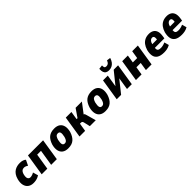

<svg xmlns="http://www.w3.org/2000/svg" viewBox="450 -2480 4215 4215"><g transform="rotate(-45 2557.5 -372.0)"><path d="M241 11Q161 11 110 -28Q59 -67 43.5 -135.5Q28 -204 51 -294Q69 -362 99.5 -405.5Q130 -449 169 -473.5Q208 -498 250 -507.5Q292 -517 334 -517Q385 -517 423.5 -503.5Q462 -490 481 -470L420 -344Q399 -360 375.5 -369.5Q352 -379 328 -379Q315 -379 300 -376Q285 -373 269.5 -362.5Q254 -352 240.5 -330.5Q227 -309 218 -273Q200 -194 220 -160.5Q240 -127 279 -127Q306 -127 337 -137.5Q368 -148 392 -163L427 -41Q404 -26 375 -14Q346 -2 312 4.5Q278 11 241 11Z M499 0 579 -506H1049L969 0H793L853 -375H734L674 0Z M1317 11Q1232 11 1180.5 -26.5Q1129 -64 1114.5 -133.5Q1100 -203 1124 -295Q1142 -351 1167 -393.5Q1192 -436 1225.5 -463Q1259 -490 1303 -503.5Q1347 -517 1404 -517Q1490 -517 1541 -479.5Q1592 -442 1607 -374Q1622 -306 1598 -213Q1580 -156 1554.5 -114Q1529 -72 1496 -44Q1463 -16 1419 -2.5Q1375 11 1317 11ZM1336 -120Q1358 -120 1374.5 -128.5Q1391 -137 1405.5 -159.5Q1420 -182 1433 -226Q1453 -313 1440.5 -349.5Q1428 -386 1386 -386Q1366 -386 1348.5 -378.5Q1331 -371 1316.5 -348Q1302 -325 1289 -282Q1270 -196 1282 -158Q1294 -120 1336 -120Z M1673 0 1753 -506H1928L1898 -315H1927L2058 -506H2253L2055 -245L2054 -287Q2079 -281 2090 -274Q2101 -267 2106 -254Q2111 -241 2117 -219L2178 0H1994L1959 -152Q1955 -167 1949 -175.5Q1943 -184 1934 -188Q1925 -192 1911 -192H1879L1848 0Z M2473 11Q2388 11 2336.5 -26.5Q2285 -64 2270.5 -133.5Q2256 -203 2280 -295Q2298 -351 2323 -393.5Q2348 -436 2381.5 -463Q2415 -490 2459 -503.5Q2503 -517 2560 -517Q2646 -517 2697 -479.5Q2748 -442 2763 -374Q2778 -306 2754 -213Q2736 -156 2710.5 -114Q2685 -72 2652 -44Q2619 -16 2575 -2.5Q2531 11 2473 11ZM2492 -120Q2514 -120 2530.5 -128.5Q2547 -137 2561.5 -159.5Q2576 -182 2589 -226Q2609 -313 2596.5 -349.5Q2584 -386 2542 -386Q2522 -386 2504.5 -378.5Q2487 -371 2472.5 -348Q2458 -325 2445 -282Q2426 -196 2438 -158Q2450 -120 2492 -120Z M2829 0 2909 -506H3057L3005 -179H2977L3241 -506H3377L3297 0H3148L3200 -328H3227L2965 0ZM3160 -567Q3118 -567 3086.5 -584Q3055 -601 3040.5 -639.5Q3026 -678 3031 -743L3126 -754Q3122 -714 3133.5 -692.5Q3145 -671 3181 -671Q3217 -671 3241 -690.5Q3265 -710 3282 -755L3369 -743Q3350 -681 3319.5 -642.5Q3289 -604 3248.5 -585.5Q3208 -567 3160 -567Z M3425 0 3505 -506H3680L3651 -322H3786L3815 -506H3991L3911 0H3735L3765 -191H3631L3600 0Z M4296 11Q4185 11 4127 -26.5Q4069 -64 4056 -132.5Q4043 -201 4066 -293Q4089 -368 4126.5 -417Q4164 -466 4217.5 -491.5Q4271 -517 4342 -517Q4403 -517 4449 -492Q4495 -467 4516 -412Q4537 -357 4523 -265L4514 -206H4197L4212 -303H4392L4378 -286Q4387 -336 4383.5 -361.5Q4380 -387 4366.5 -397.5Q4353 -408 4334 -408Q4310 -408 4288.5 -393.5Q4267 -379 4251.5 -347.5Q4236 -316 4227 -262L4222 -232Q4215 -188 4219 -161Q4223 -134 4246 -122Q4269 -110 4315 -110Q4345 -110 4382 -119Q4419 -128 4450 -143L4480 -34Q4428 -5 4381 3Q4334 11 4296 11Z M4846 11Q4735 11 4677 -26.5Q4619 -64 4606 -132.5Q4593 -201 4616 -293Q4639 -368 4676.5 -417Q4714 -466 4767.5 -491.5Q4821 -517 4892 -517Q4953 -517 4999 -492Q5045 -467 5066 -412Q5087 -357 5073 -265L5064 -206H4747L4762 -303H4942L4928 -286Q4937 -336 4933.5 -361.5Q4930 -387 4916.5 -397.5Q4903 -408 4884 -408Q4860 -408 4838.5 -393.5Q4817 -379 4801.5 -347.5Q4786 -316 4777 -262L4772 -232Q4765 -188 4769 -161Q4773 -134 4796 -122Q4819 -110 4865 -110Q4895 -110 4932 -119Q4969 -128 5000 -143L5030 -34Q4978 -5 4931 3Q4884 11 4846 11Z"/></g></svg>

Font: Nunito Sans 7pt Condensed Black
Style: Italic
Weight: 900
Width: 3
Italic angle: -9°
Designer: Vernon Adams
Foundry: Vernon Adams
Version: Version 3.101;gftools[0.9.27]